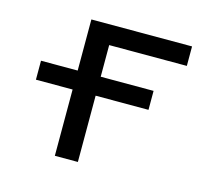

<svg xmlns="http://www.w3.org/2000/svg" viewBox="-82 -619 777 716"><g transform="rotate(15 306.5 -261.0)"><path d="M44.9 -253.9V-327.1H186.5V-524.4H575.2V-449.2H275.4V-327.1H479.5V-253.9H275.4V2H186.5V-253.9Z"/></g></svg>

Font: Gen Shin Gothic Regular
Style: Regular
Weight: 400
Designer: [Source Han Sans]
Ryoko NISHIZUKA  (kana & ideographs); Paul D. Hunt (Latin, Greek & Cyrillic); Wenlong ZHANG  (bopomofo
Version: Version 1.002.20150607